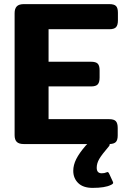

<svg xmlns="http://www.w3.org/2000/svg" viewBox="-20 -700 614 933"><path d="M216 -558V-400H422Q446 -400 455 -390.5Q464 -381 464 -358V-323Q464 -300 455 -290Q446 -280 422 -280H216V-121H510Q534 -121 543 -111Q552 -101 552 -78V-42Q552 -20 543.5 -10.5Q535 -1 513 0V2Q513 6 510 10Q474 52 462 73Q450 94 450 115Q450 142 474 142Q488 142 496 138Q500 136 502 136Q507 136 510 143L528 182Q530 186 530 188Q530 194 518 199Q490 213 430 213Q384 213 360 189.5Q336 166 336 130Q336 102 350.5 73Q365 44 397 7Q397 7 404 0H96Q72 0 61.5 -10.5Q51 -21 51 -43V-636Q51 -658 61.5 -669Q72 -680 96 -680H511Q535 -680 544 -670.5Q553 -661 553 -638V-601Q553 -578 544 -568Q535 -558 511 -558Z"/></svg>

Font: Mitr Medium
Style: Regular
Weight: 500
Designer: Thanarat Vachiruckul
Foundry: Cadson Demak
Version: Version 1.002